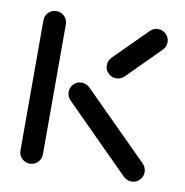

<svg xmlns="http://www.w3.org/2000/svg" viewBox="-65 -581 619 643"><g transform="rotate(10 245.0 -259.5)"><path d="M77 0Q61.1 0 50 -11.1Q38.9 -22.2 38.9 -38.1V-480.4Q38.9 -496.3 50 -507.4Q61.1 -518.5 77 -518.5Q93 -518.5 104.1 -507.4Q115.2 -496.3 115.2 -480.4V-38.1Q115.2 -22.2 104.1 -11.1Q93 0 77 0ZM461.1 -38.1Q461.1 -22.6 449.8 -11.3Q438.5 0 423 0Q407.8 0 395.6 -11.1L174.8 -232.2Q163.7 -244.1 163.7 -259.3Q163.7 -275.2 174.8 -286.3Q185.9 -297.4 201.9 -297.4Q217 -297.4 228.9 -286.3L450 -65.6Q461.1 -53.3 461.1 -38.1ZM423 -518.5Q438.5 -518.5 449.8 -507.2Q461.1 -495.9 461.1 -480.4Q461.1 -464.4 449.6 -453L339.3 -342.6Q327.4 -331.5 312.2 -331.5Q296.3 -331.5 285.2 -342.6Q274.1 -353.7 274.1 -369.6Q274.1 -384.8 285.2 -396.7L395.6 -507Q407 -518.5 423 -518.5Z"/></g></svg>

Font: 26F Galaxy Hebrew
Style: Bold
Weight: 700
Designer: C₂₉H₂₅N₃O₅
Version: Version 1.000